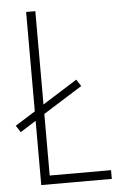

<svg xmlns="http://www.w3.org/2000/svg" viewBox="-52 -752 502 789"><g transform="rotate(-5 199.0 -357.0)"><path d="M86 0H377V-36H124V-290L285 -391L267 -419L124 -329V-714H86V-304L3 -252L21 -224L86 -265Z"/></g></svg>

Font: Noto Sans Georgian Condensed ExtraLight
Style: Regular
Weight: 200
Width: 3
Designer: Monotype Design Team, Akaki Razmadze
Foundry: Google LLC
Version: Version 2.005